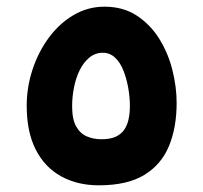

<svg xmlns="http://www.w3.org/2000/svg" viewBox="-20 -555 609 575"><path d="M276 0Q212 0 163 -27Q114 -54 87 -107Q60 -160 60 -238Q60 -294 77.5 -347Q95 -400 126.5 -442.5Q158 -485 200.5 -510Q243 -535 293 -535Q349 -535 390 -508Q431 -481 457.5 -438Q484 -395 496.5 -344.5Q509 -294 509 -247Q509 -173 486 -117.5Q463 -62 412 -31Q361 0 276 0ZM284 -138Q311 -138 327.5 -146Q344 -154 353 -168Q362 -182 365.5 -200Q369 -218 369 -238Q369 -264 364 -292Q359 -320 349.5 -344Q340 -368 324.5 -382.5Q309 -397 288 -397Q265 -397 247.5 -382.5Q230 -368 218.5 -344.5Q207 -321 201.5 -292.5Q196 -264 196 -237Q196 -198 208 -176.5Q220 -155 240 -146.5Q260 -138 284 -138Z"/></svg>

Font: Noto Sans
Style: Bold
Weight: 700
Designer: Monotype Design Team
Foundry: Monotype Imaging Inc.
Version: Version 2.000;GOOG;noto-source:20170915:90ef993387c0; ttfaut